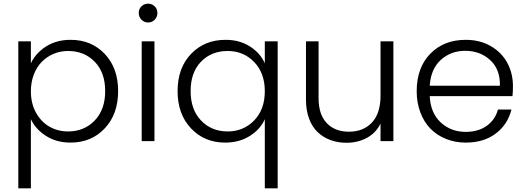

<svg xmlns="http://www.w3.org/2000/svg" viewBox="-20 -772 2873 1050"><path d="M148.9 -425.8Q174.8 -481.4 231.7 -517.8Q288.6 -554.2 366.2 -554.2Q479.5 -554.2 552.7 -477.3Q626 -400.4 626 -273.9Q626 -147.5 552.7 -69.8Q479.5 7.8 366.2 7.8Q289.1 7.8 231.9 -28.6Q174.8 -64.9 148.9 -120.1V257.8H80.1V-545.9H148.9ZM352.1 -493.2Q310.5 -493.2 273.7 -477.8Q236.8 -462.4 209 -434.3Q181.2 -406.2 165 -364.5Q148.9 -322.8 148.9 -272.9Q148.9 -206.5 176.8 -156Q204.6 -105.5 250.5 -79.3Q296.4 -53.2 352.1 -53.2Q440.4 -53.2 497.8 -112.8Q555.2 -172.4 555.2 -273.9Q555.2 -375.5 498 -434.3Q440.9 -493.2 352.1 -493.2Z M754.9 0V-545.9H824.7V0ZM790 -752Q811 -752 825.9 -737.5Q840.8 -723.1 840.8 -701.2Q840.8 -679.2 825.9 -664.1Q811 -648.9 790 -648.9Q769 -648.9 753.9 -664.1Q738.8 -679.2 738.8 -701.2Q738.8 -723.1 753.7 -737.5Q768.6 -752 790 -752Z M1213.4 -554.2Q1290.5 -554.2 1347.4 -517.6Q1404.3 -481 1428.2 -425.8V-545.9H1498.5V257.8H1428.2V-120.1Q1404.3 -65.4 1346.7 -28.8Q1289.1 7.8 1211.4 7.8Q1098.1 7.8 1024.7 -69.8Q951.2 -147.5 951.2 -273.9Q951.2 -400.4 1024.9 -477.3Q1098.6 -554.2 1213.4 -554.2ZM1225.1 -493.2Q1136.2 -493.2 1079.3 -434.6Q1022.5 -376 1022.5 -273.9Q1022.5 -172.4 1079.6 -112.8Q1136.7 -53.2 1225.1 -53.2Q1311.5 -53.2 1369.9 -113.3Q1428.2 -173.3 1428.2 -272.9Q1428.2 -372.6 1369.9 -432.9Q1311.5 -493.2 1225.1 -493.2Z M2131.3 -545.9V0H2061V-96.2Q2036.6 -45.4 1986.8 -18.3Q1937 8.8 1875 8.8Q1827.6 8.8 1787.8 -5.9Q1748 -20.5 1717.8 -48.8Q1687.5 -77.1 1670.4 -122.8Q1653.3 -168.5 1653.3 -227.1V-545.9H1722.2V-234.9Q1722.2 -146 1766.8 -98.9Q1811.5 -51.8 1888.2 -51.8Q1967.3 -51.8 2014.2 -102.1Q2061 -152.3 2061 -249V-545.9Z M2523.9 -494.1Q2445.3 -494.1 2390.6 -444.3Q2335.9 -394.5 2330.1 -303.2H2713.9Q2715.8 -393.6 2660.4 -443.8Q2605 -494.1 2523.9 -494.1ZM2776.9 -172.9Q2757.3 -92.3 2691.9 -42.2Q2626.5 7.8 2526.9 7.8Q2469.2 7.8 2419.7 -12Q2370.1 -31.7 2334.7 -67.6Q2299.3 -103.5 2279.1 -156.5Q2258.8 -209.5 2258.8 -272.9Q2258.8 -401.9 2333 -478Q2407.2 -554.2 2526.9 -554.2Q2604.5 -554.2 2664.1 -519.8Q2723.6 -485.4 2754.4 -428Q2785.2 -370.6 2785.2 -300.8Q2785.2 -270 2782.7 -246.1H2330.1Q2334.5 -153.8 2390.4 -102.3Q2446.3 -50.8 2526.9 -50.8Q2595.2 -50.8 2641.6 -83.7Q2688 -116.7 2703.1 -172.9Z"/></svg>

Font: SVN-Poppins Light
Style: Regular
Weight: 300
Designer: Ninad Kale (Devanagari), Jonny Pinhorn (Latin)
Foundry: Indian Type Foundry
Version: Version 3.002 2017